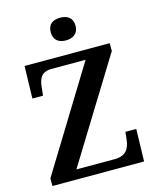

<svg xmlns="http://www.w3.org/2000/svg" viewBox="-134 -1022 906 1113"><g transform="rotate(-15 319.0 -465.5)"><path d="M335 -795C376 -795 410 -815 410 -863C410 -913 376 -931 335 -931C293 -931 261 -913 261 -863C261 -815 293 -795 335 -795ZM40 0H590L595 -194H530L525 -150C520 -102 502 -57 429 -57H199L575 -667V-714H64L59 -520H123L128 -569C133 -620 149 -657 210 -657H415L40 -46Z"/></g></svg>

Font: Noto Serif Ethiopic SemiBold
Style: Regular
Weight: 600
Designer: Monotype Design Team
Foundry: Monotype Imaging Inc.
Version: Version 2.102